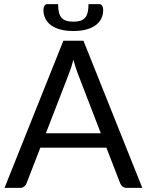

<svg xmlns="http://www.w3.org/2000/svg" viewBox="-20 -915 715 935"><path d="M673 0H598Q585 0 577 -6.5Q569 -13 565 -23L498 -196H176.5L109.5 -23Q106.5 -14 98 -7Q89.5 0 77 0H2L288.5 -716.5H386.5ZM471 -266 358.5 -557.5Q353.5 -570.5 348 -587.8Q342.5 -605 337.5 -624.5Q327 -584 316 -557L203.5 -266ZM411 -895H463Q472.5 -895 477.5 -886.8Q482.5 -878.5 482.5 -868Q482.5 -818 444 -791Q405.5 -764 337 -764Q268.5 -764 230 -791Q191.5 -818 191.5 -868Q191.5 -878.5 196.5 -886.8Q201.5 -895 211 -895H263Q263 -871 267 -854.8Q271 -838.5 279.8 -828.5Q288.5 -818.5 302.5 -814Q316.5 -809.5 337 -809.5Q357.5 -809.5 371.5 -814Q385.5 -818.5 394.2 -828.5Q403 -838.5 407 -854.8Q411 -871 411 -895Z"/></svg>

Font: Lato
Style: Regular
Weight: 400
Designer: Lukasz Dziedzic with Adam Twardoch and Botio Nikoltchev
Foundry: tyPoland Lukasz Dziedzic
Version: Version 2.010; 2014-09-01; http://www.latofonts.com/; ttfaut